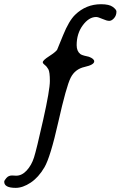

<svg xmlns="http://www.w3.org/2000/svg" viewBox="-75 -721 580 924"><path d="M387.7 -639.2Q353 -639.2 323.5 -599.4Q293.9 -559.6 293.9 -503.4Q293.9 -475.1 311.5 -460.9Q317.4 -456.5 330.6 -453.1L353 -447.8Q378.4 -438 378.4 -425.8Q378.4 -409.2 332.3 -398.9Q286.1 -388.7 265.1 -346.9Q244.1 -305.2 205.8 -134.8Q167.5 35.6 138.9 84.2Q110.4 132.8 72.5 158Q34.7 183.1 0.5 183.1Q-54.7 183.1 -54.7 153.8Q-54.7 147.5 -44.2 135.5Q-33.7 123.5 -17.1 123.5L2.9 124.5Q30.3 124.5 53.5 99.4Q76.7 74.2 88.6 36.9Q100.6 -0.5 132.8 -144.3Q165 -288.1 165 -331.3Q165 -374.5 157.7 -387.7Q150.4 -400.9 140.6 -408.2Q130.9 -415.5 130.9 -421.4Q130.9 -430.7 161.1 -450.2Q191.4 -469.7 199.7 -481Q200.2 -481.4 228.5 -551.3Q256.8 -621.1 286.6 -649.9Q338.9 -700.7 411.1 -700.7Q450.7 -700.7 468 -687.7Q485.4 -674.8 485.4 -665.5Q485.4 -646.5 473.9 -633.5Q462.4 -620.6 450.7 -620.6Q439 -620.6 418 -629.9Q397 -639.2 387.7 -639.2Z"/></svg>

Font: Averia Libre Light
Style: Italic
Weight: 300
Italic angle: -8.5°
Version: Version 1.002